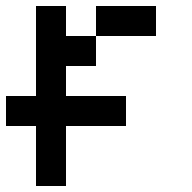

<svg xmlns="http://www.w3.org/2000/svg" viewBox="-20 -620 640 640"><path d="M0 -200V-300H100V-600H200V-500H300V-400H200V-300H400V-200H200V0H100V-200ZM300 -500V-600H500V-500Z"/></svg>

Font: Galmuri9 Regular
Style: Regular
Weight: 400
Designer: Lee Minseo (quiple)
Version: Version 2.399;hotconv 1.1.1;makeotfexe 2.6.0 DEVELOPMENT